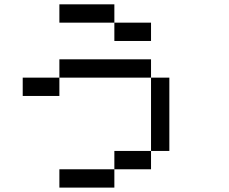

<svg xmlns="http://www.w3.org/2000/svg" viewBox="-20 -853 1040 873"><path d="M666.7 -166.7V-83.3H500V-166.7ZM666.7 -583.3V-500H250V-583.3ZM666.7 -500H750V-166.7H666.7ZM666.7 -750V-666.7H500V-750ZM83.3 -416.7V-500H250V-416.7ZM250 0V-83.3H500V0ZM250 -750V-833.3H500V-750Z"/></svg>

Font: GalmuriMono11 Regular
Style: Regular
Weight: 400
Designer: Lee Minseo (quiple)
Version: Version 2.399;hotconv 1.1.1;makeotfexe 2.6.0 DEVELOPMENT